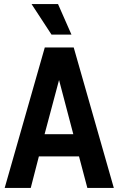

<svg xmlns="http://www.w3.org/2000/svg" viewBox="-20 -923 583 943"><path d="M3 0 200 -690H342L539 0H409L368 -155H171L131 0ZM199 -264H340L270 -530ZM135 -903H265L331 -753H233Z"/></svg>

Font: Radio Canada Condensed SemiBold
Style: Regular
Weight: 600
Width: 3
Designer: Charles Daoud, Etienne Aubert Bonn, Alexandre Saumier Demers, Jacques Le Bailly
Foundry: Radio-Canada
Version: Version 2.104; ttfautohint (v1.8.4.7-5d5b);gftools[0.9.28.de